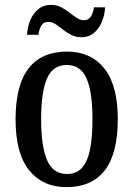

<svg xmlns="http://www.w3.org/2000/svg" viewBox="-20 -759 549 789"><path d="M253 10Q156 10 100 -59Q44 -128 44 -269Q44 -409 97.5 -478Q151 -547 256 -547Q353 -547 408.5 -478Q464 -409 464 -269Q464 -128 410.5 -59Q357 10 253 10ZM255 -44Q294 -44 317 -69.5Q340 -95 350 -145Q360 -195 360 -269Q360 -380 336 -436Q312 -492 254 -492Q197 -492 173 -436Q149 -380 149 -269Q149 -158 173.5 -101Q198 -44 255 -44ZM315 -606Q292 -606 273 -615.5Q254 -625 238.5 -637.5Q223 -650 208.5 -659.5Q194 -669 179 -669Q158 -669 149 -652.5Q140 -636 138 -616H91Q93 -648 104.5 -676Q116 -704 137.5 -721.5Q159 -739 190 -739Q212 -739 230.5 -729.5Q249 -720 265 -707.5Q281 -695 295.5 -685.5Q310 -676 324 -676Q345 -676 354.5 -692.5Q364 -709 366 -729H412Q410 -697 398.5 -669Q387 -641 366 -623.5Q345 -606 315 -606Z"/></svg>

Font: Noto Serif Khmer Condensed Medium
Style: Regular
Weight: 500
Width: 3
Designer: Danh Hong and the Monotype Design Team
Foundry: Monotype Imaging Inc.
Version: Version 2.004